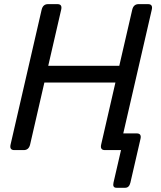

<svg xmlns="http://www.w3.org/2000/svg" viewBox="-20 -720 771 921"><path d="M48.8 0Q24.4 0 30.8 -26.9L179.7 -673.3Q186 -700.2 210.4 -700.2H255.4Q279.8 -700.2 273.4 -673.3L211.4 -404.3H552.2L614.3 -673.3Q620.6 -700.2 645 -700.2H689.9Q714.4 -700.2 708 -673.3L571.3 -80.1H635.7Q660.2 -80.1 653.8 -53.2L605.5 156.2Q599.6 180.7 580.6 180.7H538.6Q519 180.7 524.4 156.2L560.5 0H483.4Q459 0 465.3 -26.9L533.7 -324.2H192.9L124.5 -26.9Q118.2 0 93.8 0Z"/></svg>

Font: Istok
Style: Italic
Weight: 500
Italic angle: -13°
Designer: Andrey V. Panov
Foundry: Andrey V. Panov
Version: Version 1.0.3